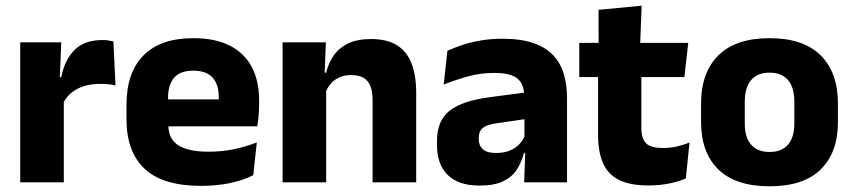

<svg xmlns="http://www.w3.org/2000/svg" viewBox="-20 -640 2994 674"><path d="M201 -276 159 -369H195Q207 -430 241.8 -464.8Q276.5 -499.5 340 -499.5Q351 -499.5 360.2 -498Q369.5 -496.5 378 -494.5L385.5 -340Q375 -343 361 -344.2Q347 -345.5 332.5 -345.5Q283.5 -345.5 250 -327.2Q216.5 -309 201 -276ZM204 0H51V-491.5H195L188.5 -334.5L204 -332.5Z M686 12.5Q552 12.5 488 -47.2Q424 -107 424 -221.5V-272.5Q424 -385.5 484 -445.8Q544 -506 658.5 -506Q735.5 -506 786.8 -479.8Q838 -453.5 863.8 -405Q889.5 -356.5 889.5 -288.5V-272Q889.5 -253 887.8 -233.2Q886 -213.5 883 -196.5H745Q747 -225.5 747.5 -251.2Q748 -277 748 -298Q748 -328.5 738.5 -349.2Q729 -370 709.2 -381Q689.5 -392 658.5 -392Q612.5 -392 591.2 -367.2Q570 -342.5 570 -297V-252L571 -235.5V-200.5Q571 -181.5 577.2 -164.5Q583.5 -147.5 599.2 -134.8Q615 -122 642.8 -114.8Q670.5 -107.5 713.5 -107.5Q759 -107.5 801 -116.2Q843 -125 881.5 -140L869 -25Q835 -7.5 788.5 2.5Q742 12.5 686 12.5ZM852 -196.5H505V-291H852Z M1441 0H1288V-289Q1288 -316 1281 -335.8Q1274 -355.5 1257.5 -366Q1241 -376.5 1212.5 -376.5Q1189 -376.5 1171 -368.2Q1153 -360 1140.8 -345.8Q1128.5 -331.5 1122.5 -313.5L1099 -385H1125Q1133 -418.5 1151.2 -445Q1169.5 -471.5 1201.5 -487.2Q1233.5 -503 1282.5 -503Q1337.5 -503 1372.5 -481.8Q1407.5 -460.5 1424.2 -418.5Q1441 -376.5 1441 -313.5ZM1125 0H972V-491.5H1124L1119 -368.5L1125 -354Z M1970.5 0H1820L1824.5 -123L1821 -130.5V-284L1820 -304Q1820 -345 1796 -364.5Q1772 -384 1715.5 -384Q1666 -384 1621.5 -371.5Q1577 -359 1537.5 -343L1550.5 -461.5Q1574 -472.5 1603.2 -482.2Q1632.5 -492 1668 -498Q1703.5 -504 1744 -504Q1808.5 -504 1852 -489Q1895.5 -474 1921.5 -446.5Q1947.5 -419 1959 -380.8Q1970.5 -342.5 1970.5 -296.5ZM1663.5 11.5Q1590 11.5 1552 -25.5Q1514 -62.5 1514 -131V-144.5Q1514 -217 1558.8 -251.8Q1603.5 -286.5 1701 -299L1833 -316.5L1842 -224.5L1725 -207.5Q1689.5 -203 1675 -191Q1660.5 -179 1660.5 -155.5V-152Q1660.5 -129.5 1675 -116.2Q1689.5 -103 1721.5 -103Q1749.5 -103 1769.8 -111.5Q1790 -120 1803 -133.8Q1816 -147.5 1822.5 -164.5L1844 -102.5H1819Q1811 -70.5 1794.2 -44.5Q1777.5 -18.5 1746 -3.5Q1714.5 11.5 1663.5 11.5Z M2256.5 11Q2191 11 2152.2 -8.8Q2113.5 -28.5 2096.5 -68Q2079.5 -107.5 2079.5 -165.5V-440H2231.5V-190Q2231.5 -154 2247.8 -137.2Q2264 -120.5 2308.5 -120.5Q2333 -120.5 2357 -126Q2381 -131.5 2400.5 -140L2387.5 -13.5Q2362 -2.5 2328.8 4.2Q2295.5 11 2256.5 11ZM2382.5 -369.5H2013.5V-489.5H2396ZM2227 -478.5H2081.5L2081 -605.5L2232.5 -620Z M2681.5 14Q2562.5 14 2501.8 -45.2Q2441 -104.5 2441 -212V-276.5Q2441 -385.5 2502 -445.8Q2563 -506 2681.5 -506Q2800 -506 2860.8 -445.8Q2921.5 -385.5 2921.5 -276.5V-212Q2921.5 -104.5 2861 -45.2Q2800.5 14 2681.5 14ZM2681.5 -106.5Q2724 -106.5 2746.2 -132.2Q2768.5 -158 2768.5 -205.5V-283Q2768.5 -333 2746.2 -359Q2724 -385 2681.5 -385Q2639 -385 2616.8 -359Q2594.5 -333 2594.5 -283V-205.5Q2594.5 -158 2616.8 -132.2Q2639 -106.5 2681.5 -106.5Z"/></svg>

Font: Anek Devanagari
Style: Bold
Weight: 700
Designer: Kailash Malviya (Devanagari) & Yesha Goshar (Latin)
Foundry: Ek Type
Version: Version 1.003